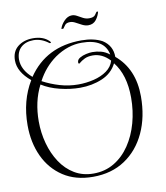

<svg xmlns="http://www.w3.org/2000/svg" viewBox="-90 -859 838 971"><g transform="rotate(-10 329.5 -373.5)"><path d="M310 38Q220 38 157 -3.5Q94 -45 61 -116Q28 -187 28 -276Q28 -402 86 -498Q22 -551 22 -610Q22 -656 53 -680.5Q84 -705 131 -705Q183 -705 212 -676Q217 -671 217 -668Q217 -666 214 -666Q211 -666 210 -666Q192 -680 172.5 -687.5Q153 -695 132 -695Q92 -695 68 -673.5Q44 -652 43 -612Q43 -558 95 -513Q189 -652 370 -652Q433 -652 476 -629Q525 -598 525 -540Q618 -462 618 -321Q618 -216 580.5 -135Q543 -54 474 -8Q405 38 310 38ZM317 -435Q358 -435 397 -444.5Q436 -454 464 -474Q492 -494 501 -525Q462 -567 413 -567Q389 -567 372 -559Q355 -551 340 -538Q335 -538 335 -545Q335 -559 349.5 -567.5Q364 -576 382.5 -580Q401 -584 414 -584Q436 -584 458 -578.5Q480 -573 502 -556Q486 -640 369 -640Q298 -640 231 -594Q171 -551 136 -484Q177 -462 223 -448.5Q269 -435 317 -435ZM315 22Q374 22 421 -6Q468 -34 501 -83Q534 -132 551 -194Q568 -256 568 -323Q568 -441 513 -509Q489 -461 437 -439Q385 -417 323 -417Q274 -417 220.5 -430Q167 -443 128 -468Q107 -427 97 -381.5Q87 -336 87 -286Q87 -227 102 -172Q117 -117 146 -73Q175 -29 217.5 -3.5Q260 22 315 22ZM419 -721Q404 -721 388 -729Q372 -737 357.5 -745Q343 -753 330 -753Q311 -753 303.5 -743Q296 -733 291 -726H281Q286 -746 304.5 -765.5Q323 -785 345 -785Q358 -785 371 -777.5Q384 -770 398.5 -762.5Q413 -755 429 -755Q452 -755 460 -765.5Q468 -776 471 -781H479Q474 -759 459.5 -740Q445 -721 419 -721Z"/></g></svg>

Font: Updock
Style: Regular
Weight: 400
Designer: Robert E. Leuschke
Foundry: Robert E. Leuschke
Version: Version 1.010; ttfautohint (v1.8.4.7-5d5b)